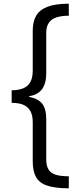

<svg xmlns="http://www.w3.org/2000/svg" viewBox="-20 -852 448 1038"><path d="M43 -364Q80 -364 105.5 -374.5Q131 -385 144 -408.5Q157 -432 157 -470V-686Q157 -735 175.5 -767Q194 -799 237 -815.5Q280 -832 352 -832V-767Q314 -767 286.5 -758.5Q259 -750 244.5 -729.5Q230 -709 230 -674V-456Q230 -402 208 -371Q186 -340 138 -332V-328Q186 -319 208 -291.5Q230 -264 230 -207V10Q230 46 243.5 66Q257 86 284 93.5Q311 101 352 101V166Q278 166 235 151.5Q192 137 174.5 105Q157 73 157 21V-192Q157 -230 143.5 -253Q130 -276 105 -286Q80 -296 43 -296V-364Z"/></svg>

Font: oriya115
Style: Regular
Weight: 400
Designer: Amélie Bonet and Sol Matas
Foundry: Google LLC
Version: Version 2.003